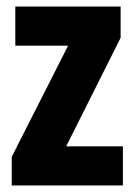

<svg xmlns="http://www.w3.org/2000/svg" viewBox="-20 -569 415 589"><path d="M357 0H16V-88L189 -429H27V-549H350V-453L183 -120H357Z"/></svg>

Font: Noto Sans Sinhala ExtraCondensed ExtraBold
Style: Regular
Weight: 800
Width: 2
Designer: Jelle Bosma - Monotype Design Team
Foundry: Monotype Imaging Inc.
Version: Version 2.006; ttfautohint (v1.8.4.7-5d5b)